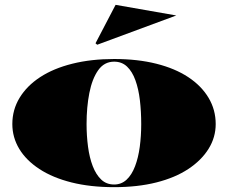

<svg xmlns="http://www.w3.org/2000/svg" viewBox="-20 -759 943 794"><path d="M452 -515Q549 -515 626.5 -495.5Q704 -476 758.5 -440Q813 -404 842.5 -354.5Q872 -305 872 -246Q872 -191 842.5 -143.5Q813 -96 758.5 -60Q704 -24 626.5 -4.5Q549 15 452 15Q354 15 276 -4.5Q198 -24 143 -60Q88 -96 59.5 -143.5Q31 -191 31 -246Q31 -305 61 -354.5Q91 -404 146 -440Q201 -476 279 -495.5Q357 -515 452 -515ZM452 -504Q411 -504 386 -468.5Q361 -433 349.5 -374.5Q338 -316 338 -246Q338 -198 344 -152.5Q350 -107 363.5 -72Q377 -37 398.5 -16.5Q420 4 452 4Q482 4 503.5 -16Q525 -36 538.5 -71.5Q552 -107 558 -152Q564 -197 564 -246Q564 -298 558.5 -344.5Q553 -391 540 -427Q527 -463 505.5 -483.5Q484 -504 452 -504ZM382 -574 375 -580 458 -739 709 -695Z"/></svg>

Font: Kalnia SemiExpanded SemiBold
Style: Regular
Weight: 600
Width: 6
Designer: Frida Medrano
Foundry: Frida Medrano
Version: Version 1.105